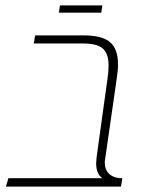

<svg xmlns="http://www.w3.org/2000/svg" viewBox="-20 -691 535 711"><path d="M368 -88Q368 -62 385 -46.5Q402 -31 433 -31L428 0H2L11 -31H359Q336 -47 336 -87Q336 -93 338 -111L378 -399Q382 -424 382 -449Q382 -492 361 -511Q340 -530 287 -530H105L110 -560H289Q359 -560 388 -534.5Q417 -509 417 -453Q417 -431 412 -398L369 -100Q368 -96 368 -88ZM202 -671H359L355 -644H198Z"/></svg>

Font: FiraGO UltraLight
Style: Italic
Weight: 200
Italic angle: -8°
Designer: bBox Type GmbH
Foundry: bBox Type GmbH
Version: Version 1.001